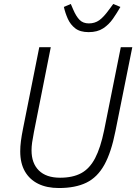

<svg xmlns="http://www.w3.org/2000/svg" viewBox="-20 -936 689 968"><path d="M178 -698H236L151 -270Q145 -239 142 -218Q139 -197 139 -178Q139 -113 176 -76.5Q213 -40 283 -40Q347 -40 389.5 -63Q432 -86 459.5 -138.5Q487 -191 505 -279L589 -698H647L562 -275Q541 -168 506 -105Q471 -42 415.5 -15Q360 12 277 12Q216 12 172.5 -9.5Q129 -31 105.5 -72Q82 -113 82 -173Q82 -198 85.5 -225Q89 -252 96 -287ZM427 -774Q384 -774 359.5 -793Q335 -812 322 -841Q309 -870 302 -901L337 -916L349 -888Q364 -853 381.5 -835.5Q399 -818 428 -818Q458 -818 480.5 -834Q503 -850 531 -889L551 -916L587 -901Q570 -871 549.5 -841.5Q529 -812 500 -793Q471 -774 427 -774Z"/></svg>

Font: IBM Plex Sans Light
Style: Italic
Weight: 300
Italic angle: -11.31°
Designer: Mike Abbink, Paul van der Laan, Pieter van Rosmalen
Foundry: Bold Monday
Version: Version 3.201